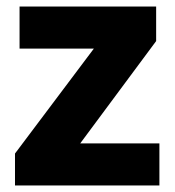

<svg xmlns="http://www.w3.org/2000/svg" viewBox="-20 -569 537 589"><path d="M469 0H26V-98L268 -420H40V-549H459V-443L226 -129H469Z"/></svg>

Font: Noto Sans Gurmukhi UI ExtraBold
Style: Regular
Weight: 800
Designer: Jelle Bosma - Monotype Design Team
Foundry: Monotype Imaging Inc.
Version: Version 2.004; ttfautohint (v1.8.4.7-5d5b)